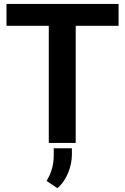

<svg xmlns="http://www.w3.org/2000/svg" viewBox="-20 -731 640 982"><path d="M586.4 -599.1H367.2V0H229.5V-599.1H13.2V-710.9H586.4ZM347.7 61Q347.7 82 343 105.2Q338.4 128.4 329.3 151.1Q320.3 173.8 306.4 194.6Q292.5 215.3 273.4 231.4L218.3 194.3Q236.8 163.6 245.8 131.6Q254.9 99.6 254.9 62.5V27.3H347.7Z"/></svg>

Font: Roboto Mono
Style: Bold
Weight: 700
Designer: Google
Version: Version 2.000985; 2015; ttfautohint (v1.3)